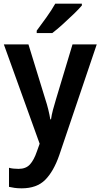

<svg xmlns="http://www.w3.org/2000/svg" viewBox="-20 -786 548 1046"><path d="M1 -544H135L227 -245Q236 -218 243 -189.5Q250 -161 254 -136H258Q261 -159 268.5 -187.5Q276 -216 285 -245L375 -544H507L303 59Q272 148 226 194Q180 240 98 240Q76 240 59 237.5Q42 235 29 232V128Q39 131 52.5 132.5Q66 134 81 134Q121 134 143 110Q165 86 181 39L196 -3ZM426 -756Q410 -737 381 -709Q352 -681 321 -653Q290 -625 265 -606H180V-619Q204 -651 233 -691.5Q262 -732 281 -766H426Z"/></svg>

Font: Noto Sans Bengali SemiCondensed SemiBold
Style: Regular
Weight: 600
Width: 4
Designer: Joana Ranito - Universal Thirst; Jelle Bosma - Monotype Design Team
Foundry: Universal Thirst ehf.
Version: Version 3.000; ttfautohint (v1.8.4.7-5d5b)